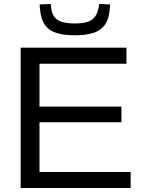

<svg xmlns="http://www.w3.org/2000/svg" viewBox="-20 -938 703 958"><path d="M83 0V-700H611V-620H177V-406H586V-328H177V-80H632V0ZM354 -762Q300 -762 263 -773Q226 -784 205.5 -811.5Q185 -839 180 -889Q179 -895 178.5 -902Q178 -909 178 -916L233 -918Q234 -914 234 -909.5Q234 -905 235 -901Q238 -872 251 -854Q264 -836 289.5 -828.5Q315 -821 354 -821Q393 -821 417 -829Q441 -837 454 -854.5Q467 -872 472 -901Q473 -905 473.5 -909.5Q474 -914 474 -918L529 -916Q529 -909 528.5 -902Q528 -895 527 -889Q523 -841 502.5 -813Q482 -785 445 -773.5Q408 -762 354 -762Z"/></svg>

Font: Georama SemiExpanded
Style: Regular
Weight: 400
Width: 6
Designer: Jean-Baptiste Levee
Foundry: Production Type
Version: Version 1.001